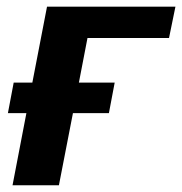

<svg xmlns="http://www.w3.org/2000/svg" viewBox="-20 -548 539 568"><path d="M195.8 -213.4 154.3 0H17.1L58.1 -213.4H3.4L20.5 -303.7H75.7L119.1 -528.3H499L480 -435.5H238.8L213.4 -303.7H319.3L302.2 -213.4Z"/></svg>

Font: Arimo
Style: Bold Italic
Weight: 700
Italic angle: -12°
Designer: Steve Matteson
Foundry: Monotype Imaging Inc.
Version: Version 1.33